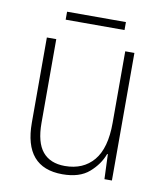

<svg xmlns="http://www.w3.org/2000/svg" viewBox="-76 -711 674 784"><g transform="rotate(10 261.0 -318.5)"><path d="M439 -529V0H408L404 -103H401Q385 -59 345.5 -24.5Q306 10 235 10Q76 10 76 -176V-529H115V-182Q115 -101 146.5 -63Q178 -25 239 -25Q315 -25 358 -76Q401 -127 401 -232V-529ZM383 -647V-614H139V-647Z"/></g></svg>

Font: Noto Sans Gurmukhi SemiCondensed ExtraLight
Style: Regular
Weight: 200
Width: 4
Designer: Jelle Bosma - Monotype Design Team
Foundry: Monotype Imaging Inc.
Version: Version 2.004; ttfautohint (v1.8.4.7-5d5b)